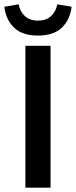

<svg xmlns="http://www.w3.org/2000/svg" viewBox="-34 -865 350 885"><path d="M83 0V-654H199V0ZM141 -701Q69 -701 31 -737.5Q-7 -774 -14 -834L52 -845Q58 -812 80.5 -791Q103 -770 141 -770Q179 -770 201.5 -791Q224 -812 230 -845L296 -834Q289 -774 251 -737.5Q213 -701 141 -701Z"/></svg>

Font: CV Source Sans Light
Style: Bold
Weight: 600
Designer: Paul D. Hunt
Foundry: Adobe Systems Incorporated
Version: Version 3.001